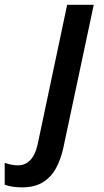

<svg xmlns="http://www.w3.org/2000/svg" viewBox="-148 -561 443 821"><path d="M-54.7 240.2Q-75.2 240.2 -95 237.1Q-114.7 233.9 -127.9 229V135.3Q-98.6 146 -70.8 146Q-40.5 146 -18.8 124Q2.9 102.1 13.2 55.2L139.2 -540.5H252.9L123 70.3Q112.3 119.6 91.6 158Q70.8 196.3 35.4 218.3Q0 240.2 -54.7 240.2Z"/></svg>

Font: Open Sans SemiBold
Style: Italic
Weight: 600
Italic angle: -12°
Designer: Monotype Design Team
Foundry: Monotype Imaging Inc.
Version: Version 3.003; ttfautohint (v1.8.4)